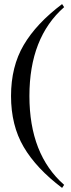

<svg xmlns="http://www.w3.org/2000/svg" viewBox="-20 -710 349 940"><path d="M34 -240Q34 -384 96 -489.5Q158 -595 284 -690L294 -675Q124 -526 124 -240Q124 46 294 195L284 210Q158 115 96 9.5Q34 -96 34 -240Z"/></svg>

Font: ZCOOL XiaoWei
Style: Regular
Weight: 400
Version: Version 1.000